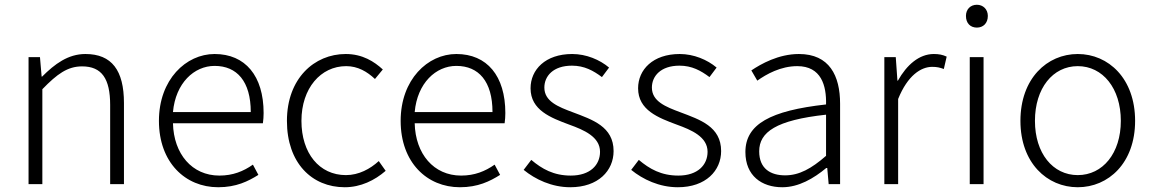

<svg xmlns="http://www.w3.org/2000/svg" viewBox="-20 -774 4847 807"><path d="M100 0H158V-399C220 -463 264 -495 325 -495C408 -495 443 -443 443 -333V0H501V-341C501 -478 450 -547 339 -547C266 -547 210 -505 157 -452H155L148 -534H100Z M897 13C973 13 1023 -12 1066 -39L1043 -82C1003 -54 959 -36 902 -36C787 -36 710 -127 707 -256H1085C1087 -270 1088 -285 1088 -299C1088 -455 1011 -547 882 -547C762 -547 648 -440 648 -266C648 -91 759 13 897 13ZM707 -303C718 -425 796 -497 882 -497C976 -497 1034 -432 1034 -303Z M1429 13C1496 13 1555 -16 1601 -56L1572 -97C1536 -64 1488 -38 1434 -38C1322 -38 1247 -130 1247 -266C1247 -403 1328 -496 1435 -496C1484 -496 1523 -473 1556 -442L1589 -482C1553 -515 1504 -547 1433 -547C1301 -547 1186 -444 1186 -266C1186 -89 1291 13 1429 13Z M1913 13C1989 13 2039 -12 2082 -39L2059 -82C2019 -54 1975 -36 1918 -36C1803 -36 1726 -127 1723 -256H2101C2103 -270 2104 -285 2104 -299C2104 -455 2027 -547 1898 -547C1778 -547 1664 -440 1664 -266C1664 -91 1775 13 1913 13ZM1723 -303C1734 -425 1812 -497 1898 -497C1992 -497 2050 -432 2050 -303Z M2377 13C2495 13 2559 -57 2559 -139C2559 -242 2470 -271 2388 -302C2326 -325 2268 -348 2268 -406C2268 -454 2305 -498 2384 -498C2436 -498 2474 -477 2510 -450L2540 -490C2501 -523 2444 -547 2385 -547C2272 -547 2210 -481 2210 -403C2210 -311 2295 -279 2373 -250C2434 -228 2502 -199 2502 -136C2502 -81 2461 -36 2379 -36C2307 -36 2258 -64 2213 -102L2181 -60C2230 -20 2299 13 2377 13Z M2829 13C2947 13 3011 -57 3011 -139C3011 -242 2922 -271 2840 -302C2778 -325 2720 -348 2720 -406C2720 -454 2757 -498 2836 -498C2888 -498 2926 -477 2962 -450L2992 -490C2953 -523 2896 -547 2837 -547C2724 -547 2662 -481 2662 -403C2662 -311 2747 -279 2825 -250C2886 -228 2954 -199 2954 -136C2954 -81 2913 -36 2831 -36C2759 -36 2710 -64 2665 -102L2633 -60C2682 -20 2751 13 2829 13Z M3268 13C3337 13 3400 -24 3453 -68H3457L3463 0H3511V-338C3511 -456 3466 -547 3338 -547C3252 -547 3178 -505 3138 -478L3163 -435C3201 -462 3261 -496 3331 -496C3432 -496 3454 -414 3452 -335C3218 -309 3113 -252 3113 -135C3113 -35 3182 13 3268 13ZM3280 -37C3220 -37 3171 -64 3171 -138C3171 -219 3242 -269 3452 -292V-119C3390 -65 3339 -37 3280 -37Z M3697 0H3755V-358C3795 -457 3851 -493 3898 -493C3919 -493 3930 -490 3947 -484L3959 -536C3942 -544 3926 -547 3905 -547C3843 -547 3791 -501 3754 -435H3752L3745 -534H3697Z M4056 0H4114V-534H4056ZM4086 -658C4112 -658 4132 -676 4132 -707C4132 -735 4112 -754 4086 -754C4059 -754 4040 -735 4040 -707C4040 -676 4059 -658 4086 -658Z M4510 13C4639 13 4751 -89 4751 -266C4751 -444 4639 -547 4510 -547C4381 -547 4269 -444 4269 -266C4269 -89 4381 13 4510 13ZM4510 -38C4405 -38 4330 -130 4330 -266C4330 -403 4405 -496 4510 -496C4615 -496 4691 -403 4691 -266C4691 -130 4615 -38 4510 -38Z"/></svg>

Font: Noto Sans SC Light
Style: Regular
Weight: 300
Designer: Ryoko NISHIZUKA 西塚涼子 (kana, bopomofo & ideographs); Paul D. Hunt (Latin, Greek & Cyrillic); Sandoll Communications 산돌커뮤니
Foundry: Adobe
Version: Version 2.004;hotconv 1.0.118;makeotfexe 2.5.65603